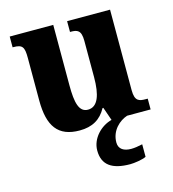

<svg xmlns="http://www.w3.org/2000/svg" viewBox="-114 -630 866 963"><g transform="rotate(-15 319.0 -148.5)"><path d="M243 10C309 10 353 -16 382 -69H386L410 0C354 14 301 67 301 130C301 205 349 239 444 239C464 239 508 233 527 223V158C505 163 485 166 468 166C431 166 404 151 404 116C404 53 451 13 491 0H613V-56H603C569 -56 546 -60 546 -118V-536H323V-480H326C360 -480 381 -475 381 -418V-230C381 -138 361 -80 310 -80C263 -80 251 -132 251 -222V-536H25V-480H29C76 -480 85 -466 85 -409V-188C85 -54 131 10 243 10Z"/></g></svg>

Font: Noto Serif Sinhala SemiCondensed ExtraBold
Style: Regular
Weight: 800
Width: 4
Designer: Jelle Bosma - Monotype Design Team
Foundry: Monotype Imaging Inc.
Version: Version 2.007